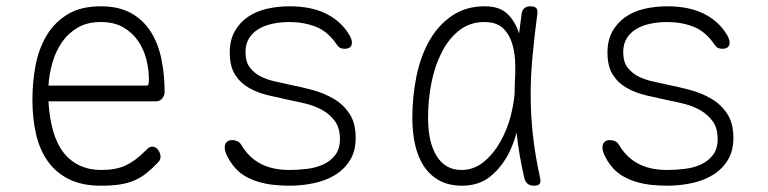

<svg xmlns="http://www.w3.org/2000/svg" viewBox="-20 -580 2440 610"><path d="M464 -114Q475 -114 482.5 -103.5Q490 -93 490 -82Q490 -77 488 -72.5Q486 -68 482 -64Q463 -44 445.5 -30Q428 -16 407.5 -7Q387 2 361.5 6Q336 10 300 10Q241 10 199.5 -10.5Q158 -31 132 -67.5Q106 -104 94.5 -154Q83 -204 83 -263Q83 -321 93.5 -374.5Q104 -428 129.5 -469.5Q155 -511 196.5 -535.5Q238 -560 300 -560Q358 -560 397 -538Q436 -516 459.5 -478.5Q483 -441 493 -391.5Q503 -342 503 -288Q503 -277 495.5 -267.5Q488 -258 476 -258H134Q137 -206 148.5 -165Q160 -124 181 -96.5Q202 -69 232.5 -54.5Q263 -40 302 -40Q348 -40 378.5 -54Q409 -68 441 -100Q446 -105 451 -109.5Q456 -114 464 -114ZM134 -308H445Q450 -308 451.5 -311.5Q453 -315 453 -329Q453 -359 445 -391Q437 -423 419 -449.5Q401 -476 372 -493Q343 -510 300 -510Q257 -510 226.5 -492Q196 -474 176.5 -445.5Q157 -417 146.5 -380.5Q136 -344 134 -308Z M900 10Q876 10 851 7.5Q826 5 802 -2Q778 -9 757 -21.5Q736 -34 720 -55Q711 -66 702.5 -82.5Q694 -99 694 -112Q694 -122 700 -128.5Q706 -135 718 -135Q726 -135 734 -131.5Q742 -128 747 -119Q771 -79 808.5 -59.5Q846 -40 900 -40Q927 -40 955.5 -43.5Q984 -47 1007 -57.5Q1030 -68 1045 -87.5Q1060 -107 1060 -138Q1060 -173 1044.5 -194.5Q1029 -216 1005.5 -229.5Q982 -243 954 -250Q926 -257 900 -262Q867 -269 833 -277Q799 -285 771.5 -300.5Q744 -316 727 -342.5Q710 -369 710 -413Q710 -452 725.5 -480Q741 -508 767 -526Q793 -544 827.5 -552Q862 -560 900 -560Q968 -560 1015 -537Q1062 -514 1088 -472Q1093 -464 1095.5 -457.5Q1098 -451 1098 -445Q1098 -434 1091.5 -429.5Q1085 -425 1075 -425Q1067 -425 1061.5 -427.5Q1056 -430 1051 -437Q1022 -480 983.5 -495Q945 -510 900 -510Q871 -510 845.5 -504.5Q820 -499 801 -487.5Q782 -476 771 -458Q760 -440 760 -414Q760 -384 773.5 -366Q787 -348 807.5 -337.5Q828 -327 853 -321.5Q878 -316 900 -311Q936 -304 973 -294Q1010 -284 1040.5 -266Q1071 -248 1090.5 -218.5Q1110 -189 1110 -142Q1110 -100 1092 -71Q1074 -42 1044.5 -24Q1015 -6 977 2Q939 10 900 10Z M1448 10Q1406 10 1376 -6.5Q1346 -23 1327 -51.5Q1308 -80 1299 -119.5Q1290 -159 1290 -205Q1290 -275 1303.5 -339.5Q1317 -404 1345.5 -453Q1374 -502 1417.5 -531Q1461 -560 1520 -560Q1567 -560 1592 -536Q1617 -512 1629 -474V-472Q1633 -503 1637 -535Q1639 -548 1646 -554Q1653 -560 1666 -560Q1679 -560 1684 -554Q1689 -548 1687 -535Q1678 -466 1672 -403Q1666 -340 1666 -278Q1666 -216 1673 -151.5Q1680 -87 1696 -14Q1699 -2 1694.5 4Q1690 10 1677 10Q1664 10 1656.5 4Q1649 -2 1646 -14Q1629 -87 1622 -152Q1622 -155 1621 -158Q1612 -125 1598 -96Q1575 -50 1538.5 -20Q1502 10 1448 10ZM1446 -40Q1485 -40 1516 -65Q1547 -90 1569 -128.5Q1591 -167 1603 -213Q1612 -249 1615 -282Q1615 -313 1617 -345V-371Q1617 -408 1608 -439Q1599 -470 1578.5 -490Q1558 -510 1518 -510Q1474 -510 1440.5 -484.5Q1407 -459 1384.5 -416Q1362 -373 1351 -318.5Q1340 -264 1340 -205Q1340 -128 1367.5 -84Q1395 -40 1446 -40Z M2100 10Q2076 10 2051 7.5Q2026 5 2002 -2Q1978 -9 1957 -21.5Q1936 -34 1920 -55Q1911 -66 1902.5 -82.5Q1894 -99 1894 -112Q1894 -122 1900 -128.5Q1906 -135 1918 -135Q1926 -135 1934 -131.5Q1942 -128 1947 -119Q1971 -79 2008.5 -59.5Q2046 -40 2100 -40Q2127 -40 2155.5 -43.5Q2184 -47 2207 -57.5Q2230 -68 2245 -87.5Q2260 -107 2260 -138Q2260 -173 2244.5 -194.5Q2229 -216 2205.5 -229.5Q2182 -243 2154 -250Q2126 -257 2100 -262Q2067 -269 2033 -277Q1999 -285 1971.5 -300.5Q1944 -316 1927 -342.5Q1910 -369 1910 -413Q1910 -452 1925.5 -480Q1941 -508 1967 -526Q1993 -544 2027.5 -552Q2062 -560 2100 -560Q2168 -560 2215 -537Q2262 -514 2288 -472Q2293 -464 2295.5 -457.5Q2298 -451 2298 -445Q2298 -434 2291.5 -429.5Q2285 -425 2275 -425Q2267 -425 2261.5 -427.5Q2256 -430 2251 -437Q2222 -480 2183.5 -495Q2145 -510 2100 -510Q2071 -510 2045.5 -504.5Q2020 -499 2001 -487.5Q1982 -476 1971 -458Q1960 -440 1960 -414Q1960 -384 1973.5 -366Q1987 -348 2007.5 -337.5Q2028 -327 2053 -321.5Q2078 -316 2100 -311Q2136 -304 2173 -294Q2210 -284 2240.5 -266Q2271 -248 2290.5 -218.5Q2310 -189 2310 -142Q2310 -100 2292 -71Q2274 -42 2244.5 -24Q2215 -6 2177 2Q2139 10 2100 10Z"/></svg>

Font: Maple Mono NL Thin
Style: Regular
Weight: 250
Monospace: yes
Designer: subframe7536
Version: Version 7.000